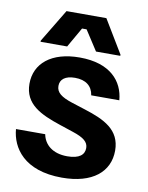

<svg xmlns="http://www.w3.org/2000/svg" viewBox="-81 -759 638 830"><g transform="rotate(10 237.5 -344.0)"><path d="M55.8 -550H172.5L222.5 -637.5H242.5L299.2 -550H405.8V-555L318.3 -700H143.3L55.8 -555ZM248.3 12.5C382.5 12.5 455 -49.2 455 -142.5C455 -234.2 382.5 -267.5 295.8 -295L235.8 -314.2C187.5 -330 165 -346.7 165 -375.8C165 -404.2 186.7 -422.5 230 -422.5C277.5 -422.5 305.8 -400 311.7 -360H435C428.3 -442.5 369.2 -512.5 235 -512.5C110.8 -512.5 40 -452.5 40 -363.3C40 -273.3 113.3 -240 200.8 -210.8L260.8 -190.8C309.2 -175 330 -158.3 330 -131.7C330 -102.5 308.3 -82.5 255 -82.5C190 -82.5 153.3 -115.8 145 -160H16.7C23.3 -79.2 81.7 12.5 248.3 12.5Z"/></g></svg>

Font: Familjen Grotesk GF
Style: Bold
Weight: 700
Designer: Anders Wikstroem, Jonas Baeckman, Matilda Gysing, Kristian Moeller
Foundry: Familjen STHLM AB
Version: Version 2.000; Beta; Release 4; Build 6